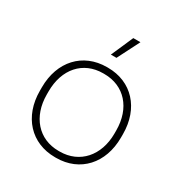

<svg xmlns="http://www.w3.org/2000/svg" viewBox="-169 -846 928 978"><g transform="rotate(30 295.0 -357.5)"><path d="M310 -590 376 -720H334L277 -590ZM292 5H298C438 5 533 -98 533 -250V-270C533 -422 438 -525 298 -525H292C151 -525 56 -422 56 -270V-250C56 -98 151 5 292 5ZM291 -32C174 -32 96 -121 96 -251V-269C96 -400 173 -488 291 -488H298C416 -488 494 -400 494 -269V-251C494 -121 415 -32 298 -32Z"/></g></svg>

Font: Fixel Text ExtraLight
Style: Regular
Weight: 200
Width: 4
Designer: AlfaBravo + MacPaw
Foundry: Kyrylo Tkachov, Marchela Mozhyna, Serhii Makarenko, Maria Weinstein, Zakhar Kryvoshyya
Version: Version 1.211